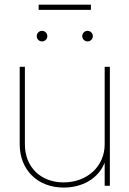

<svg xmlns="http://www.w3.org/2000/svg" viewBox="-20 -805 561 832"><path d="M255.9 7.8C333 7.8 404.8 -27.8 433.6 -100.1V0H456.1V-515.6H433.6V-179.7C433.6 -84 357.4 -14.6 255.9 -14.6C156.7 -14.6 87.9 -80.6 87.9 -179.7V-515.6H65.4V-179.7C65.4 -67.9 144 7.8 255.9 7.8ZM359.4 -625.5C372.1 -625.5 382.3 -635.7 382.3 -648.4C382.3 -661.1 372.1 -671.4 359.4 -671.4C346.7 -671.4 336.4 -661.1 336.4 -648.4C336.4 -635.7 346.7 -625.5 359.4 -625.5ZM162.1 -625.5C174.8 -625.5 185.1 -635.7 185.1 -648.4C185.1 -661.1 174.8 -671.4 162.1 -671.4C149.4 -671.4 139.2 -661.1 139.2 -648.4C139.2 -635.7 149.4 -625.5 162.1 -625.5ZM374 -784.7H147.5V-762.2H374Z"/></svg>

Font: Raveo Display Display Thin
Style: Regular
Weight: 100
Designer: Jakub Foglar, Rasmus Andersson (Inter)
Foundry: Jakubfoglar.com
Version: Version 1.100;Glyphs 3.2.3 (3260)